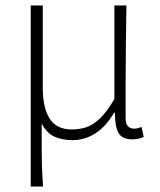

<svg xmlns="http://www.w3.org/2000/svg" viewBox="-20 -500 583 700"><path d="M92 180V-480H136V-178Q136 -107 161 -67.5Q186 -28 242 -28Q267 -28 291.5 -35Q316 -42 342.5 -66.5Q369 -91 397 -139V-480H441Q440 -410 439 -340.5Q438 -271 438 -203Q438 -135 438 -67Q438 -49 446.5 -40Q455 -31 468 -31Q476 -31 482 -32.5Q488 -34 496 -37L504 -1Q496 3 485.5 5.5Q475 8 462 8Q426 8 412.5 -14.5Q399 -37 399 -89H396Q365 -37 326.5 -13Q288 11 245 11Q208 11 180 -1Q152 -13 132 -49Q132 5 132 41Q132 77 133 108Q134 139 137 180Z"/></svg>

Font: Source Sans 3 Light
Style: Regular
Weight: 300
Designer: Paul D. Hunt
Foundry: Adobe
Version: Version 3.052;hotconv 1.1.0;makeotfexe 2.6.0